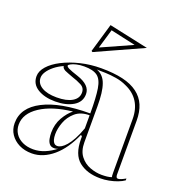

<svg xmlns="http://www.w3.org/2000/svg" viewBox="-135 -852 918 980"><g transform="rotate(20 324.0 -361.5)"><path d="M331 -515Q399 -515 448 -503.5Q497 -492 529 -468Q561 -444 576 -408.5Q591 -373 591 -325V-32Q591 -25 593.5 -19.5Q596 -14 603 -14Q609 -14 619 -18Q629 -22 643 -30V-20Q629 -10 608 -2Q587 6 563 10.5Q539 15 516 15Q444 15 400 -20.5Q356 -56 356 -140Q356 -142 356 -143.5Q356 -145 356 -147.5Q356 -150 356 -154L349 -160Q331 -119 308.5 -86.5Q286 -54 259.5 -31.5Q233 -9 204 3Q175 15 144 15Q105 15 75 0Q45 -15 27.5 -41Q10 -67 10 -101Q10 -185 101.5 -232Q193 -279 356 -279Q356 -366 348.5 -412.5Q341 -459 317.5 -476.5Q294 -494 246 -494Q222 -494 203.5 -489.5Q185 -485 174.5 -479Q164 -473 164 -469Q164 -463 178 -456Q192 -449 229 -437Q302 -413 302 -364Q302 -321 263.5 -298Q225 -275 166 -275Q108 -275 70.5 -298Q33 -321 33 -364Q33 -392 57 -419Q81 -446 123 -467.5Q165 -489 218.5 -502Q272 -515 331 -515ZM356 -269Q308 -269 279 -244Q250 -219 237 -184Q224 -149 224 -119Q224 -101 227.5 -89Q231 -77 237.5 -71Q244 -65 254 -65Q264 -65 276 -72Q288 -79 301.5 -94.5Q315 -110 329 -135.5Q343 -161 356 -198ZM144 -7Q176 -7 207 -20Q238 -33 264 -54Q258 -51 253 -50Q248 -49 243 -49Q226 -49 217 -59.5Q208 -70 205 -86.5Q202 -103 202 -119Q202 -165 223 -201.5Q244 -238 270 -258Q161 -246 96.5 -203.5Q32 -161 32 -101Q32 -74 46 -52.5Q60 -31 85.5 -19Q111 -7 144 -7ZM311 -501Q330 -494 343 -480Q356 -466 363 -446Q371 -424 374.5 -394.5Q378 -365 378 -325V-130Q378 -84 399.5 -56Q421 -28 453.5 -16Q486 -4 517 -4Q532 -4 546 -5.5Q560 -7 571 -11Q570 -13 569.5 -19Q569 -25 569 -37V-325Q569 -380 545 -418Q521 -456 475 -476Q448 -489 417 -494Q386 -499 358.5 -500Q331 -501 311 -501ZM166 -297Q220 -297 250 -315Q280 -333 280 -364Q280 -390 257 -402Q234 -414 208 -422Q194 -427 181.5 -432Q169 -437 162 -440Q146 -449 146 -460Q119 -448 98.5 -431.5Q78 -415 66.5 -397.5Q55 -380 55 -364Q55 -333 84.5 -315Q114 -297 166 -297ZM259 -577 253 -581 299 -738 513 -692ZM282 -610 284 -611 449 -685 313 -715Z"/></g></svg>

Font: Kalnia Glaze Thin
Style: Regular
Weight: 100
Version: Version 1.110